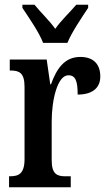

<svg xmlns="http://www.w3.org/2000/svg" viewBox="-20 -786 453 806"><path d="M161 -606H263C281 -651 325 -715 350 -753V-766H300C275 -736 236 -700 212 -665C187 -700 149 -736 125 -766H74V-753C99 -715 144 -651 161 -606ZM18 0H277V-46H254C221 -46 197 -54 197 -113V-276C197 -366 221 -470 267 -470C298 -470 306 -444 306 -389C367 -389 401 -416 401 -465C401 -514 375 -547 317 -547C252 -547 218 -499 194 -432H191L176 -536H21V-490H24C60 -490 83 -481 83 -422V-118C83 -55 57 -46 21 -46H18Z"/></svg>

Font: Noto Serif Armenian ExtraCondensed SemiBold
Style: Regular
Weight: 600
Width: 2
Designer: Monotype Design Team
Foundry: Monotype Imaging Inc.
Version: Version 2.008